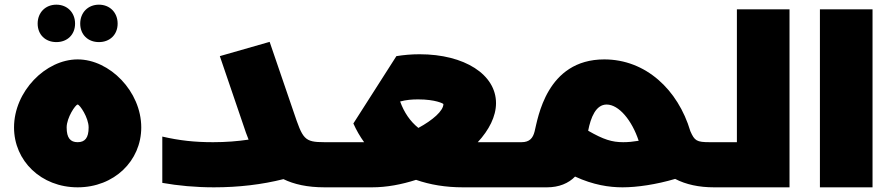

<svg xmlns="http://www.w3.org/2000/svg" viewBox="-20 -801 3811 821"><path d="M221 -621C268 -621 301 -653 301 -700C301 -747 268 -781 221 -781C174 -781 141 -747 141 -700C141 -653 174 -621 221 -621ZM403 -621C450 -621 483 -653 483 -700C483 -747 450 -781 403 -781C356 -781 323 -747 323 -700C323 -653 356 -621 403 -621ZM312 0C468 0 584 -113 584 -256C584 -410 449 -547 312 -547C175 -547 40 -410 40 -256C40 -113 156 0 312 0ZM312 -193C281 -193 265 -211 265 -256C265 -298 303 -354 312 -354C321 -354 359 -298 359 -256C359 -211 343 -193 312 -193Z M1444 -193H1368C1280 -193 1275 -206 1235 -324L1133 -622L920 -561L1022 -262C1028 -243 1035 -224 1043 -204C996 -197 946 -193 891 -193C812 -193 748 -200 674 -217V-19C742 -7 816 0 895 0C1001 0 1101 -12 1192 -35C1237 -13 1294 0 1368 0H1444C1455 0 1464 -38 1464 -98C1464 -155 1455 -193 1444 -193Z M2196 -193H2023C2071 -245 2101 -303 2101 -360C2101 -482 1967 -569 1774 -569C1738 -569 1707 -566 1675 -561L1491 -273C1504 -244 1519 -218 1537 -193H1444C1433 -193 1424 -155 1424 -98C1424 -38 1433 0 1444 0H1571C1633 0 1697 -12 1759 -32C1819 -11 1886 0 1959 0H2196C2207 0 2216 -38 2216 -98C2216 -155 2207 -193 2196 -193ZM1768 -376C1842 -376 1876 -358 1876 -356C1876 -327 1830 -287 1769 -254C1734 -282 1708 -320 1691 -367C1717 -374 1741 -376 1768 -376Z M3048 -193H3015C2959 -193 2950 -199 2932 -240C2879 -418 2741 -547 2564 -547C2316 -547 2280 -294 2266 -239C2259 -211 2245 -193 2210 -193H2196C2185 -193 2176 -155 2176 -98C2176 -38 2185 0 2196 0H2319C2370 0 2411 -17 2439 -46C2517 -10 2585 0 2642 0C2704 0 2786 -12 2867 -36C2913 -12 2969 0 3033 0H3048C3059 0 3068 -38 3068 -98C3068 -155 3059 -193 3048 -193ZM2495 -242C2506 -299 2528 -354 2574 -354C2626 -354 2682 -287 2711 -199C2687 -195 2665 -193 2645 -193C2597 -193 2561 -204 2495 -242Z M3131 -761V-193H3048C3037 -193 3028 -155 3028 -98C3028 -38 3037 0 3048 0H3356V-761Z M3486 0H3711V-761H3486Z"/></svg>

Font: Montserrat-Arabic Black
Style: Regular
Weight: 900
Designer: Mohamed Gaber
Foundry: Kief Type Foundry
Version: Version 5.008;PS 005.008;hotconv 1.0.88;makeotf.lib2.5.64775